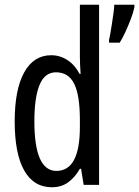

<svg xmlns="http://www.w3.org/2000/svg" viewBox="-20 -780 587 810"><path d="M199 10Q122 10 82 -61Q42 -132 42 -268Q42 -402 82 -474.5Q122 -547 196 -547Q233 -547 264.5 -526.5Q296 -506 316 -468H320Q317 -513 317 -542V-760H398V0H333L322 -68H317Q295 -30 266.5 -10Q238 10 199 10ZM218 -59Q317 -59 317 -244V-274Q317 -378 293 -426.5Q269 -475 216 -475Q169 -475 147 -422Q125 -369 125 -268Q125 -59 218 -59ZM547 -750Q543 -729 532 -700Q521 -671 508.5 -644Q496 -617 485 -600H440V-611Q442 -619 445.5 -638.5Q449 -658 452.5 -681.5Q456 -705 459 -726.5Q462 -748 462 -760H547Z"/></svg>

Font: Noto Sans Tamil ExtraCondensed
Style: Regular
Weight: 400
Width: 2
Designer: Jelle Bosma - Monotype Design Team
Foundry: Monotype Imaging Inc.
Version: Version 2.004; ttfautohint (v1.8.4.7-5d5b)